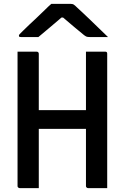

<svg xmlns="http://www.w3.org/2000/svg" viewBox="-20 -965 640 985"><path d="M70 -700Q95 -700 118.5 -700Q142 -700 168 -700Q173 -700 176 -697Q179 -694 179 -689Q179 -603 179 -517Q179 -431 179 -344.5Q179 -258 179 -172Q179 -86 179 0Q153 0 129.5 0Q106 0 81 0Q78 0 75.5 -1.5Q73 -3 71.5 -5Q70 -7 70 -11Q70 -108 70 -206Q70 -304 70 -401.5Q70 -499 70 -597Q70 -623 70 -648.5Q70 -674 70 -700ZM122 -400H374Q387 -400 399.5 -400Q412 -400 424 -400L455 -410L473 -304H133Q130 -304 128 -304.5Q126 -305 124.5 -306.5Q123 -308 122.5 -310Q122 -312 122 -315ZM530 0Q505 0 481.5 0Q458 0 432 0Q429 0 426.5 -1.5Q424 -3 422.5 -5Q421 -7 421 -11Q421 -97 421 -183Q421 -269 421 -355.5Q421 -442 421 -528Q421 -614 421 -700Q447 -700 470.5 -700Q494 -700 519 -700Q522 -700 524 -699.5Q526 -699 527.5 -697.5Q529 -696 529.5 -694Q530 -692 530 -689Q530 -617 530 -543.5Q530 -470 530 -397Q530 -324 530 -251Q530 -178 530 -106Q530 -78 530 -51Q530 -24 530 0ZM243 -945Q254 -945 274 -945Q294 -945 313.5 -945Q333 -945 344 -945Q352 -945 357.5 -942Q363 -939 377 -925Q385 -918 403 -901Q421 -884 443.5 -862.5Q466 -841 489.5 -818Q513 -795 534 -775Q513 -775 487 -775Q461 -775 440 -775Q429 -775 424 -777Q419 -779 411 -785Q395 -798 362 -825.5Q329 -853 280 -895L333 -875Q317 -875 301 -875Q285 -875 268 -875L320 -896Q274 -856 239 -827Q204 -798 177 -775H88Q84 -775 81.5 -775.5Q79 -776 78 -778Q77 -780 77 -782Q77 -786 81 -790Q85 -794 99 -808Q112 -821 131 -839Q150 -857 171 -876.5Q192 -896 210.5 -914.5Q229 -933 243 -945Z"/></svg>

Font: Recursive Monospace Medium
Style: Regular
Weight: 500
Version: Version 1.047